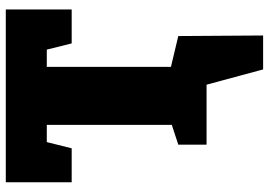

<svg xmlns="http://www.w3.org/2000/svg" viewBox="-156 -594 950 679"><g transform="rotate(-90 319.5 -255.0)"><path d="M505 -477 483 -565H422V-126L531 -100L533 200H413L359 0H147V-100L217 -123V-565H156L134 -477H14V-710H625V-477Z"/></g></svg>

Font: Bitter Pro Black
Style: Regular
Weight: 900
Designer: Sol Matas, and Bitter project Authors
Foundry: Sol Matas
Version: Version 1.010